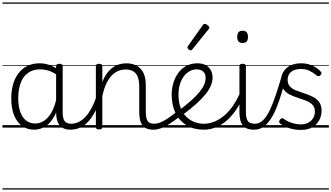

<svg xmlns="http://www.w3.org/2000/svg" viewBox="-20 -1030 2675 1550"><path d="M255 17Q202 17 160 -12Q118 -41 94.5 -97Q71 -153 71 -234Q71 -285 80.5 -328.5Q90 -372 109 -407Q128 -442 155.5 -467Q183 -492 219.5 -505.5Q256 -519 301 -519Q340 -519 376 -506.5Q412 -494 448 -470V-419Q408 -449 372.5 -459.5Q337 -470 303 -470Q270 -470 242.5 -460Q215 -450 193.5 -431Q172 -412 157.5 -384Q143 -356 135 -319.5Q127 -283 127 -237Q127 -178 142 -132Q157 -86 187.5 -59.5Q218 -33 265 -33Q302 -33 336 -55Q370 -77 397.5 -126Q425 -175 440 -255L459 -206Q440 -120 406.5 -71Q373 -22 334 -2.5Q295 17 255 17ZM550 17Q520 17 497.5 8Q475 -1 461 -18.5Q447 -36 440 -62Q433 -88 433 -123V-496Q433 -506 440 -510.5Q447 -515 460 -515Q473 -515 479.5 -510.5Q486 -506 486 -496V-124Q486 -77 500.5 -54Q515 -31 556 -31Q564 -31 568 -23.5Q572 -16 571.5 -7Q571 2 566 9.5Q561 17 550 17ZM0 490H622V500H0ZM0 -20H622V0H0ZM0 -505H622V-500H0ZM0 -1010H622V-1000H0Z M547 17Q536 17 530.5 9.5Q525 2 525.5 -7Q526 -16 533 -23.5Q540 -31 553 -31Q587 -31 617 -46Q647 -61 672.5 -89.5Q698 -118 719.5 -158Q741 -198 758 -249Q761 -259 770 -259Q779 -259 785.5 -252Q792 -245 789 -235Q773 -180 750 -134Q727 -88 697.5 -54Q668 -20 630.5 -1.5Q593 17 547 17ZM622 490V500ZM622 -20V0ZM622 -505V-500ZM622 -1010V-1000Z M1220 17Q1188 17 1165.5 8Q1143 -1 1129.5 -19.5Q1116 -38 1110 -64.5Q1104 -91 1104 -126V-332Q1104 -376 1093 -406.5Q1082 -437 1058 -453Q1034 -469 994 -469Q965 -469 936.5 -458Q908 -447 883 -421.5Q858 -396 838 -354.5Q818 -313 806 -252V-4Q806 6 799.5 10.5Q793 15 779 15Q766 15 760 10.5Q754 6 754 -4V-496Q754 -506 760 -510.5Q766 -515 779 -515Q793 -515 799.5 -510.5Q806 -506 806 -496V-368Q823 -411 845.5 -440.5Q868 -470 894 -487.5Q920 -505 947 -512Q974 -519 1000 -519Q1045 -519 1080.5 -501Q1116 -483 1136.5 -444Q1157 -405 1157 -341V-128Q1157 -77 1171 -54Q1185 -31 1226 -31Q1236 -31 1240.5 -23.5Q1245 -16 1244.5 -7Q1244 2 1238 9.5Q1232 17 1220 17ZM622 490H1293V500H622ZM622 -20H1293V0H622ZM622 -505H1293V-500H622ZM622 -1010H1293V-1000H622Z M1218 17Q1207 17 1201.5 9.5Q1196 2 1196.5 -7Q1197 -16 1204 -23.5Q1211 -31 1224 -31Q1247 -31 1273 -41Q1299 -51 1332 -72.5Q1365 -94 1409 -129Q1416 -135 1424 -132Q1432 -129 1437 -122Q1442 -115 1441.5 -106Q1441 -97 1433 -91Q1386 -54 1347.5 -29.5Q1309 -5 1277.5 6Q1246 17 1218 17ZM1293 490V500ZM1293 -20V0ZM1293 -505V-500ZM1293 -1010V-1000Z M1422 -136Q1480 -180 1521.5 -217Q1563 -254 1589.5 -286Q1616 -318 1628 -346.5Q1640 -375 1640 -401Q1640 -435 1620 -452.5Q1600 -470 1566 -470Q1539 -470 1513 -456.5Q1487 -443 1466.5 -417Q1446 -391 1433.5 -353Q1421 -315 1421 -267Q1421 -203 1439 -158Q1457 -113 1486.5 -85Q1516 -57 1552 -44Q1588 -31 1624 -31Q1636 -31 1641.5 -23.5Q1647 -16 1647 -7Q1647 2 1641.5 9.5Q1636 17 1624 17Q1546 17 1487.5 -18Q1429 -53 1397.5 -116.5Q1366 -180 1366 -265Q1366 -317 1380.5 -363.5Q1395 -410 1422 -445Q1449 -480 1487.5 -499.5Q1526 -519 1573 -519Q1615 -519 1642.5 -503Q1670 -487 1683 -461Q1696 -435 1696 -405Q1696 -373 1682.5 -339.5Q1669 -306 1640.5 -270.5Q1612 -235 1567.5 -194.5Q1523 -154 1460 -107ZM1293 490H1781V500H1293ZM1293 -20H1781V0H1293ZM1293 -505H1781V-500H1293ZM1293 -1010H1781V-1000H1293Z M1623 17Q1615 17 1610 10Q1605 3 1605 -6.5Q1605 -16 1610 -23.5Q1615 -31 1623 -31Q1672 -31 1715.5 -50Q1759 -69 1795.5 -101.5Q1832 -134 1862 -178Q1892 -222 1914 -271Q1919 -280 1927.5 -279Q1936 -278 1942.5 -271Q1949 -264 1945 -255Q1925 -204 1894 -155.5Q1863 -107 1822.5 -68Q1782 -29 1732 -6Q1682 17 1623 17ZM1781 490V500ZM1781 -20V0ZM1781 -505V-500ZM1781 -1010V-1000Z M1520 -623Q1513 -623 1503 -631Q1493 -639 1493 -647Q1493 -649 1494.5 -651.5Q1496 -654 1498 -659L1617 -827Q1620 -832 1624 -834.5Q1628 -837 1634 -837Q1640 -837 1648.5 -832Q1657 -827 1663.5 -820.5Q1670 -814 1670 -808Q1670 -803 1669 -800.5Q1668 -798 1663 -793L1533 -632Q1527 -623 1520 -623Z M2032 17Q1999 17 1975.5 8Q1952 -1 1938.5 -19.5Q1925 -38 1919 -64.5Q1913 -91 1913 -126V-496Q1913 -506 1919.5 -510.5Q1926 -515 1938 -515Q1952 -515 1958.5 -510.5Q1965 -506 1965 -496V-128Q1965 -77 1980 -54Q1995 -31 2039 -31Q2048 -31 2052.5 -23.5Q2057 -16 2056.5 -7Q2056 2 2050 9.5Q2044 17 2032 17ZM1938 -683Q1916 -683 1905.5 -695.5Q1895 -708 1895 -732Q1895 -757 1905.5 -769.5Q1916 -782 1938 -782Q1960 -782 1971 -769.5Q1982 -757 1982 -732Q1982 -707 1971 -695Q1960 -683 1938 -683ZM1781 490H2106V500H1781ZM1781 -20H2106V0H1781ZM1781 -505H2106V-500H1781ZM1781 -1010H2106V-1000H1781Z M2032 17Q2021 17 2016.5 9.5Q2012 2 2013 -7Q2014 -16 2020 -23.5Q2026 -31 2037 -31Q2075 -31 2105 -61Q2135 -91 2159.5 -143.5Q2184 -196 2207 -265Q2230 -334 2253 -412Q2256 -423 2266 -424.5Q2276 -426 2284 -420Q2292 -414 2289 -403Q2271 -337 2252.5 -275.5Q2234 -214 2212.5 -161Q2191 -108 2164.5 -68Q2138 -28 2105.5 -5.5Q2073 17 2032 17ZM2106 490H2156V500H2106ZM2106 -20H2156V0H2106ZM2106 -505H2156V-500H2106ZM2106 -1010H2156V-1000H2106Z M2407 19Q2370 19 2337.5 11Q2305 3 2280.5 -9Q2256 -21 2241 -33Q2233 -39 2233.5 -47.5Q2234 -56 2241 -65Q2248 -74 2255.5 -75.5Q2263 -77 2272 -70Q2299 -50 2335.5 -38Q2372 -26 2409 -26Q2444 -26 2469 -39.5Q2494 -53 2508 -76.5Q2522 -100 2522 -130Q2522 -165 2502 -185Q2482 -205 2451 -217Q2420 -229 2385.5 -240Q2351 -251 2319.5 -266.5Q2288 -282 2268.5 -309.5Q2249 -337 2249 -382Q2249 -421 2268.5 -452Q2288 -483 2324.5 -501Q2361 -519 2411 -519Q2448 -519 2479 -509Q2510 -499 2533 -483.5Q2556 -468 2570 -451Q2577 -444 2575 -436.5Q2573 -429 2566 -422Q2559 -415 2551 -415Q2543 -415 2535 -422Q2504 -447 2475.5 -460Q2447 -473 2409 -473Q2357 -473 2329.5 -449.5Q2302 -426 2302 -386Q2302 -351 2321.5 -331Q2341 -311 2372.5 -299Q2404 -287 2439 -275.5Q2474 -264 2505.5 -248.5Q2537 -233 2556.5 -206.5Q2576 -180 2576 -135Q2576 -97 2558 -61.5Q2540 -26 2503 -3.5Q2466 19 2407 19ZM2156 490H2635V500H2156ZM2156 -20H2635V0H2156ZM2156 -505H2635V-500H2156ZM2156 -1010H2635V-1000H2156Z"/></svg>

Font: Playwrite NG Modern Guides
Style: Regular
Weight: 400
Designer: Veronika Burian, José Scaglione
Foundry: TypeTogether
Version: Version 1.003